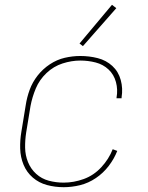

<svg xmlns="http://www.w3.org/2000/svg" viewBox="-20 -771 616 799"><path d="M245 8Q279 8 313.5 -0.5Q348 -9 379 -30Q410 -51 432.5 -80.5Q455 -110 468 -143L449 -150Q433 -109 401.5 -75Q370 -41 328.5 -26Q287 -11 245 -11Q213 -11 183 -19Q153 -27 130.5 -47.5Q108 -68 96.5 -96.5Q85 -125 84.5 -156.5Q84 -188 89 -220L107 -330Q114 -367 129 -403Q144 -439 173.5 -467Q203 -495 240.5 -507Q278 -519 314 -519Q347 -519 378 -511Q409 -503 431.5 -482Q454 -461 462.5 -429.5Q471 -398 465 -365V-362H486V-366Q492 -403 482.5 -438Q473 -473 447.5 -496.5Q422 -520 387 -529Q352 -538 314 -538Q282 -538 249.5 -530.5Q217 -523 187.5 -503.5Q158 -484 136.5 -456.5Q115 -429 103.5 -397.5Q92 -366 87 -333L69 -223Q63 -188 64 -152.5Q65 -117 78 -85.5Q91 -54 116.5 -32Q142 -10 175.5 -1Q209 8 245 8ZM325 -579 464 -737 446 -751 311 -590Z"/></svg>

Font: Iosevka Sparkle Thin
Style: Italic
Weight: 100
Italic angle: -9°
Designer: Belleve Invis
Foundry: Belleve Invis
Version: Version 4.5.0; ttfautohint (v1.8.3)